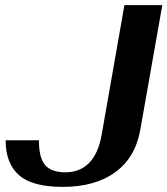

<svg xmlns="http://www.w3.org/2000/svg" viewBox="-20 -720 654 750"><path d="M2 -172H132Q132 -104 156 -75.5Q180 -47 236 -47Q292 -47 328 -83.5Q364 -120 377 -193L466 -700H614L528 -213Q509 -105 430.5 -47.5Q352 10 225 10Q106 10 54 -36Q2 -82 2 -172Z"/></svg>

Font: Fahkwang SemiBold
Style: Italic
Weight: 600
Italic angle: -10°
Version: Version 1.000; ttfautohint (v1.6)